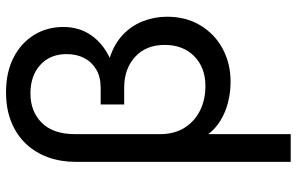

<svg xmlns="http://www.w3.org/2000/svg" viewBox="-194 -580 984 637"><g transform="rotate(-90 298.5 -262.0)"><path d="M79.5 210V-503.5Q79.5 -552.5 94.5 -594.5Q109.5 -636.5 139 -668Q168.5 -699.5 211.8 -717Q255 -734.5 310.5 -734.5Q376.5 -734.5 425 -709.8Q473.5 -685 500.2 -642Q527 -599 527 -544.5Q527 -492 499.8 -452.5Q472.5 -413 424.5 -390.5Q471 -375.5 501.2 -346.8Q531.5 -318 546.2 -280Q561 -242 561 -200Q561 -137 532.2 -89.5Q503.5 -42 454.8 -15.8Q406 10.5 345.5 10.5Q310.5 10.5 277.5 2.2Q244.5 -6 217 -22.8Q189.5 -39.5 171.5 -63.5V210ZM331.5 -73Q392 -73 429.8 -110Q467.5 -147 467.5 -208Q467.5 -270 428 -306.2Q388.5 -342.5 325 -342.5H270V-420.5H325Q361 -420.5 386 -435.2Q411 -450 424 -475.2Q437 -500.5 437 -533Q437 -588.5 401 -621Q365 -653.5 306.5 -653.5Q246.5 -653.5 209 -615.8Q171.5 -578 171.5 -506V-222.5Q171.5 -176.5 192.2 -143Q213 -109.5 249 -91.2Q285 -73 331.5 -73Z"/></g></svg>

Font: Geologica Cursive Light
Style: Regular
Weight: 300
Designer: Sindre Bremnes, Frode Helland
Foundry: Monokrom Skriftforlag AS
Version: Version 1.010;gftools[0.9.28]